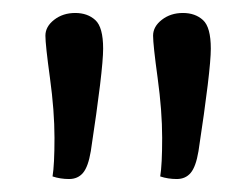

<svg xmlns="http://www.w3.org/2000/svg" viewBox="-20 -757 385 296"><path d="M120 -524Q116 -500 108 -490.5Q100 -481 86.5 -481Q73 -481 61 -485Q64 -503 64 -544.5Q64 -586 57 -637Q50 -688 50 -702Q50 -716 63.5 -726.5Q77 -737 96 -737Q115 -737 127 -726Q139 -715 139 -682Q139 -649 120 -524ZM286 -524Q282 -500 274 -490.5Q266 -481 252.5 -481Q239 -481 227 -485Q230 -503 230 -544.5Q230 -586 223 -637Q216 -688 216 -702Q216 -716 229.5 -726.5Q243 -737 262 -737Q281 -737 293 -726Q305 -715 305 -682Q305 -649 286 -524Z"/></svg>

Font: Overlock
Style: Regular
Weight: 400
Designer: Dario Muhafara
Foundry: Dario Manuel Muhafara
Version: Version 1.002